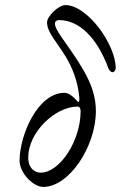

<svg xmlns="http://www.w3.org/2000/svg" viewBox="-20 -721 475 755"><path d="M150 14C252 14 357 -145 357 -284C357 -382 305 -457 226 -569C207 -596 196 -615 196 -629C196 -637 204 -642 212 -642C292 -642 362 -572 406 -453C410 -441 419 -437 423 -437C429 -437 435 -445 435 -453C435 -546 324 -701 237 -701C211 -701 165 -658 165 -633C165 -594 203 -556 238 -499C263 -457 286 -405 292 -336C293 -327 291 -320 288 -320C287 -320 286 -321 285 -322C270 -340 250 -356 234 -356C127 -356 57 -188 57 -89C57 -40 111 14 150 14ZM140 -42C118 -42 91 -58 91 -102C91 -200 196 -302 286 -302C294 -302 297 -292 297 -284C297 -167 215 -42 140 -42Z"/></svg>

Font: EB Garamond
Style: Italic
Weight: 400
Italic angle: -17.2°
Designer: Georg Duffner and Octavio Pardo
Foundry: Georg Duffner
Version: Version 1.000;PS 001.000;hotconv 1.0.88;makeotf.lib2.5.64775